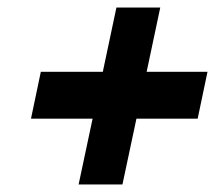

<svg xmlns="http://www.w3.org/2000/svg" viewBox="-20 -611 590 508"><path d="M304 -123H188L225 -297H62L88 -421H252L288 -591H404L368 -421H529L503 -297H341Z"/></svg>

Font: Red Hat Text
Style: Bold Italic
Weight: 700
Italic angle: -12°
Designer: Pentagram / MCKL
Foundry: Pentagram / MCKL
Version: Version 1.003; Red Hat Text Bold Italic